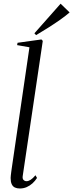

<svg xmlns="http://www.w3.org/2000/svg" viewBox="-20 -1036 406 1066"><path d="M106 -58Q104 -43.5 110.8 -36.8Q117.5 -30 127.5 -30Q137.5 -30 149.8 -37.5Q162 -45 177 -63L185.5 -48Q175 -31.5 160.5 -18.2Q146 -5 128.2 2.8Q110.5 10.5 90 10.5Q74 10.5 62.5 5Q51 -0.5 45 -13.5Q39 -26.5 39 -48Q39 -53 40 -61.8Q41 -70.5 42.5 -82.2Q44 -94 46 -107L143.5 -773.5L75 -785.5L77.5 -798.5L210 -817L217.5 -809ZM180.5 -841 171 -851 316.5 -1015.5 366.5 -967Q344 -947.5 314.2 -926.5Q284.5 -905.5 250.2 -883.8Q216 -862 180.5 -841Z"/></svg>

Font: Merriweather 144pt Light
Style: Italic
Weight: 300
Italic angle: -7.8°
Version: Version 2.101